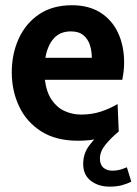

<svg xmlns="http://www.w3.org/2000/svg" viewBox="-20 -528 522 734"><path d="M278 10Q193.5 10 137.2 -26Q81 -62 53 -121.5Q25 -181 25 -251.5Q25 -322 51.5 -380.2Q78 -438.5 129.2 -473.2Q180.5 -508 255 -508Q319.5 -508 364 -479.8Q408.5 -451.5 431.5 -402Q454.5 -352.5 454.5 -289Q454.5 -273 452.8 -257Q451 -241 447.5 -223H151.5Q157.5 -176 177.2 -146.8Q197 -117.5 226.5 -103.8Q256 -90 290 -90Q331 -90 366 -101.5Q401 -113 429.5 -130.5L434 -25.5Q407 -11 367.5 -0.5Q328 10 278 10ZM153.5 -307H331Q331 -332.5 323.8 -355.5Q316.5 -378.5 299 -393.2Q281.5 -408 251 -408Q209.5 -408 185.5 -381Q161.5 -354 153.5 -307ZM372 -25.5H434Q403 0.5 382.5 26Q362 51.5 362 78.5Q362 101.5 375.2 113Q388.5 124.5 409.5 124.5Q425.5 124.5 438.8 120.8Q452 117 465 111.5L482 166.5Q467.5 174 447 179.8Q426.5 185.5 399 185.5Q356 185.5 327 163Q298 140.5 298 98.5Q298 59 321.2 28.2Q344.5 -2.5 372 -25.5Z"/></svg>

Font: Cabin
Style: Bold
Weight: 700
Width: 4
Designer: Pablo Impallari
Foundry: Pablo Impallari. http://www.impallari.com Igino Marini. http://www.ikern.com
Version: Version 3.001